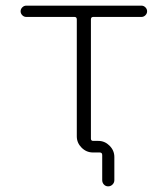

<svg xmlns="http://www.w3.org/2000/svg" viewBox="-20 -540 594 680"><path d="M73 -480Q65 -480 59 -486Q53 -492 53 -500Q53 -508 59 -514Q65 -520 73 -520H481Q489 -520 495 -514Q501 -508 501 -500Q501 -492 495 -486Q489 -480 481 -480H310Q302 -480 302 -471V-49Q302 -41 310 -41H328Q351 -41 368 -24Q385 -7 385 16V98Q385 107 378.5 113.5Q372 120 363 120Q354 120 348 113.5Q342 107 342 98V9Q342 0 333 0H309Q286 0 269 -17Q252 -34 252 -57V-471Q252 -480 244 -480Z"/></svg>

Font: Rounded Mplus 1c Light
Style: Regular
Weight: 300
Version: Version 1.059.20150529